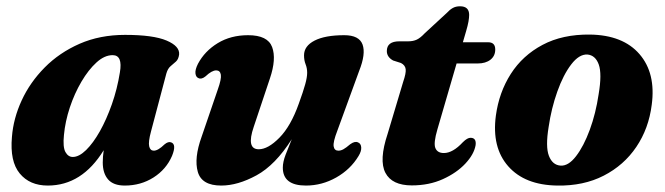

<svg xmlns="http://www.w3.org/2000/svg" viewBox="-20 -579 2117 611"><path d="M460.5 -160.5Q451.5 -127 454.8 -113.2Q458 -99.5 469.5 -99.5Q483 -99.5 503.5 -119.5Q515.5 -129.5 524.5 -126Q542.5 -120 527.5 -83Q509 -40 468.5 -14.2Q428 11.5 377 11.5Q341 11.5 324 -8Q307 -27.5 307 -62Q307 -80 310 -101Q241 11.5 132 11.5Q74.5 11.5 42.8 -27Q11 -65.5 18 -143.5Q22.5 -202 49 -259.5Q75.5 -317 122.2 -364.2Q169 -411.5 233.5 -439.8Q298 -468 378 -468Q467.5 -468 510 -450Q552.5 -432 550 -405.5Q548 -390.5 540 -383.2Q532 -376 523 -368.5Q514 -361 509.5 -345.5ZM183.5 -149.5Q179.5 -111 188.2 -95.2Q197 -79.5 211.5 -79.5Q231.5 -79.5 254 -101.5Q276.5 -123.5 297.8 -161.2Q319 -199 336 -247.2Q353 -295.5 361.5 -348.5Q371 -403.5 338.5 -403.5Q312.5 -403.5 287 -380.2Q261.5 -357 239.2 -319.2Q217 -281.5 202.2 -237Q187.5 -192.5 183.5 -149.5Z M1119 -126Q1128.5 -122.5 1129.5 -110.2Q1130.5 -98 1121 -82.5Q1095.5 -40 1050 -14.2Q1004.5 11.5 953.5 11.5Q880 11.5 880 -45.5Q880 -63.5 888.8 -86.5Q897.5 -109.5 908.5 -136Q856 -53.5 796.2 -21Q736.5 11.5 684 11.5Q622 11.5 609.5 -32Q597 -75.5 621.5 -143.5L673 -294Q685 -327.5 682.8 -341.2Q680.5 -355 668 -355Q654 -355 634 -336Q621 -325.5 611.5 -330.5Q603.5 -333.5 602 -345.2Q600.5 -357 610 -376Q631.5 -416.5 673 -441.8Q714.5 -467 769.5 -467Q832 -467 846 -429.2Q860 -391.5 839 -329.5L787.5 -175.5Q763 -104 803.5 -104Q833 -104 869.2 -140.8Q905.5 -177.5 931 -249.5Q945 -288 951.2 -310.5Q957.5 -333 957.5 -347.5Q957.5 -362 952.5 -374.5Q947.5 -387 947.5 -403Q947.5 -432.5 981 -449.8Q1014.5 -467 1075.5 -467Q1123 -467 1133.8 -437.2Q1144.5 -407.5 1123 -353.5L1053.5 -163Q1039.5 -127 1041.8 -113.2Q1044 -99.5 1057 -99.5Q1064.5 -99.5 1072.8 -104Q1081 -108.5 1094.5 -120Q1109 -130.5 1119 -126Z M1256 -378.5 1231 -386.5Q1211 -397.5 1211 -416.5Q1211 -447.5 1251 -447.5H1279Q1295 -447.5 1306.5 -453Q1318 -458.5 1331.5 -473L1402.5 -538.5Q1411 -548 1420.8 -553.5Q1430.5 -559 1444 -559Q1473 -559 1473 -531.5Q1473 -523 1470.8 -510.2Q1468.5 -497.5 1463.5 -480.5L1453 -444.5H1533.5Q1556 -444.5 1556 -421.5Q1556 -401 1540.8 -389Q1525.5 -377 1500 -377H1433L1372 -167.5Q1359 -123.5 1365.5 -107.8Q1372 -92 1392.5 -92Q1421 -92 1453 -126.5Q1467.5 -141 1478 -140.5Q1496.5 -140 1493.5 -117Q1488.5 -88 1461 -58.5Q1433.5 -29 1389.5 -9Q1345.5 11 1290.5 11Q1227.5 11 1206.5 -29Q1185.5 -69 1213.5 -153L1263 -318.5Q1272.5 -346 1271 -358.8Q1269.5 -371.5 1256 -378.5Z M1857.5 -469Q1962.5 -467.5 2015 -406.8Q2067.5 -346 2054 -245.5Q2044.5 -170 2005 -111.5Q1965.5 -53 1901.2 -20Q1837 13 1753 11.5Q1650 10 1597.2 -50Q1544.5 -110 1558 -211Q1568 -285 1605.5 -343.8Q1643 -402.5 1706.5 -436.2Q1770 -470 1857.5 -469ZM1763.5 -52Q1788.5 -50 1813 -81.8Q1837.5 -113.5 1856.8 -165.8Q1876 -218 1885 -279Q1896 -344 1885.5 -373.5Q1875 -403 1849.5 -405.5Q1823 -407 1797.8 -374Q1772.5 -341 1753.5 -287.5Q1734.5 -234 1726 -175.5Q1715.5 -112 1726.8 -83Q1738 -54 1763.5 -52Z"/></svg>

Font: Fraunces 72pt S050
Style: Bold Italic
Weight: 700
Italic angle: -16°
Version: Version 1.000; ttfautohint (v1.8.3)